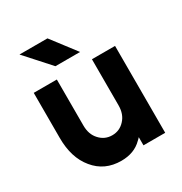

<svg xmlns="http://www.w3.org/2000/svg" viewBox="-167 -823 905 957"><g transform="rotate(-30 285.0 -344.5)"><path d="M47 -500V-240Q47 -184 61 -138.5Q75 -93 104 -58Q161 12 257 12Q331 12 376 -33Q380 -36 383 -39.5Q386 -43 390 -47V0H515V-500H382V-235Q382 -184 353 -153Q324 -121 281 -121Q238 -121 209 -153Q180 -184 180 -235V-500ZM207 -561H349L242 -701H81Z"/></g></svg>

Font: Unageo
Style: Bold
Weight: 700
Designer: Richard Sepsi
Foundry: Richard Sepsi
Version: Version 2.000